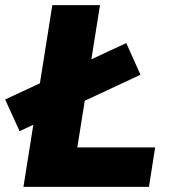

<svg xmlns="http://www.w3.org/2000/svg" viewBox="-66 -725 664 745"><path d="M0 0ZM25 0 137 -705H322L234 -153H536L512 0ZM10 -216 -46 -339 424 -558 479 -435Z"/></svg>

Font: Winston ExtraBold
Style: Italic
Weight: 800
Italic angle: -9°
Designer: Original fonts by Vernon Adams / Changes by Cristiano Sobral
Foundry: Original fonts by Vernon Adams / Changes by Cristiano Sobral
Version: Version 2.503;July 17, 2020;FontCreator 13.0.0.2655 64-bit